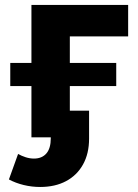

<svg xmlns="http://www.w3.org/2000/svg" viewBox="-20 -558 562 780"><path d="M107.7 0V-537.9H500.6V-410.2H263.7V0ZM143.1 201.6Q109.5 201.6 76.6 193.7Q43.7 185.8 16.2 171L53.5 67.4Q67.5 75.4 84.3 80.8Q101.2 86.2 117.8 86.2Q150.4 86.2 168.4 65.4Q186.3 44.6 186.3 3.3V-30.9L232 0H107.7V-108.3H341.9V5.2Q341.9 65.9 317.3 110.1Q292.8 154.2 248.3 177.9Q203.9 201.6 143.1 201.6ZM21.7 -208.3V-302.3H452.2V-208.3Z"/></svg>

Font: Montserrat Thin
Style: Regular
Weight: 100
Designer: Julieta Ulanovsky
Foundry: Julieta Ulanovsky
Version: Version 9.000